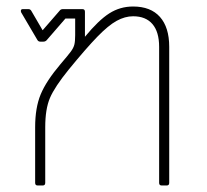

<svg xmlns="http://www.w3.org/2000/svg" viewBox="-20 -570 635 590"><path d="M500 -426V-8Q500 0 492 0H477Q469 0 469 -8V-426Q469 -472 448.5 -496Q428 -520 389 -520Q364 -520 338.5 -506Q313 -492 279 -457Q245 -422 191 -356Q148 -303 133.5 -269Q119 -235 119 -179V-8Q119 0 111 0H96Q88 0 88 -8V-179Q88 -239 105 -280Q122 -321 166 -373Q190 -401 198 -412Q206 -423 208.5 -433Q211 -443 211 -462V-513H181L123 -446Q119 -442 113 -442H104Q98 -442 95 -447L45 -532L44 -536Q44 -542 50 -542H67Q73 -542 76 -537L111 -477L164 -538Q167 -542 174 -542H233Q241 -542 241 -534V-457Q283 -508 316 -529Q349 -550 389 -550Q443 -550 471.5 -518Q500 -486 500 -426Z"/></svg>

Font: LINE Seed Sans TH App Thin
Style: Regular
Weight: 250
Designer: Dalton Maag Ltd | Thai characters by Cadson Demak Co.,Ltd.
Foundry: Dalton Maag Ltd
Version: Version 1.003